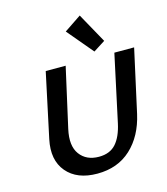

<svg xmlns="http://www.w3.org/2000/svg" viewBox="-132 -1025 990 1135"><g transform="rotate(-15 362.5 -458.0)"><path d="M492 -695 359 -853 463 -923 564 -741ZM323 7Q199 7 136.5 -67Q74 -141 100 -264L184 -658H306L224 -293Q202 -194 241.5 -140.5Q281 -87 358 -87Q425 -87 462 -128.5Q499 -170 516 -249L604 -658H725L640 -273Q611 -144 529.5 -68.5Q448 7 323 7Z"/></g></svg>

Font: EauTest
Style: Bold Italic
Weight: 700
Italic angle: -12°
Designer: Christian Thalmann (Catharsis Fonts)
Version: Version 0.001;PS 000.001;hotconv 1.0.88;makeotf.lib2.5.64775